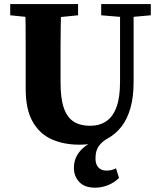

<svg xmlns="http://www.w3.org/2000/svg" viewBox="-20 -677 771 923"><path d="M177.8 -588.5 29.1 -603.5V-657.3H355.3V-603.5L206.6 -588.5ZM437 225.2Q386.6 225.2 361 197.8Q335.3 170.3 335.3 130.2Q335.3 101.5 346.1 78.2Q356.9 54.9 377.6 36.2Q398.4 17.5 426.2 3.9L429 12.8Q413.2 15.5 396 17Q378.8 18.5 360.5 18.5Q286 18.5 227.8 -7.7Q169.7 -33.9 136.6 -92.9Q103.5 -151.9 103.5 -248.5V-357.2Q103.5 -407 103.5 -456.9Q103.5 -506.8 103 -557.2Q102.5 -607.7 100.5 -657.3H274.1Q273.1 -608.4 272.1 -558.3Q271.1 -508.2 271.1 -458Q271.1 -407.8 271.1 -357.2V-280.3Q271.1 -203.8 286.8 -158.2Q302.6 -112.6 334.1 -92.4Q365.7 -72.3 412.6 -72.3Q458.1 -72.3 490.2 -93.7Q522.4 -115 539.7 -161.5Q557.1 -207.9 557.1 -283.1V-657.3H622.3V-283.2Q622.3 -211.1 607.2 -158Q592.2 -105 564.5 -69Q536.8 -32.9 496.7 -10.9Q476 1.1 463 15.4Q450 29.6 444.5 46.4Q439 63.1 439 84.3Q439 113.3 453.2 128.2Q467.5 143.1 491.6 143.1Q505 143.1 515.9 140.4Q526.9 137.8 537.7 132.2L552.2 178.4Q529.6 201 499.2 213.1Q468.8 225.2 437 225.2ZM575 -594.5 466.5 -603.5V-657.3H705V-603.5L604.5 -594.5Z"/></svg>

Font: Source Serif 4 Variable
Style: Regular
Weight: 400
Designer: Frank Grießhammer
Foundry: Adobe
Version: Version 4.005;hotconv 1.1.0;makeotfexe 2.6.0